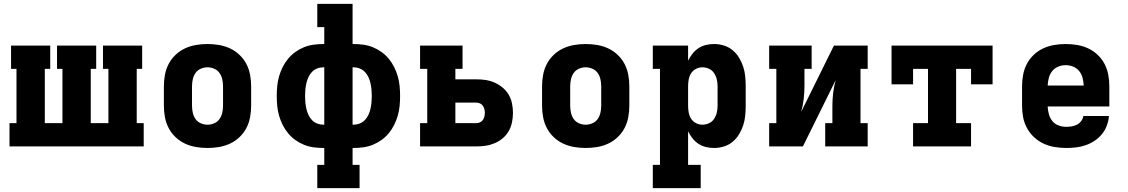

<svg xmlns="http://www.w3.org/2000/svg" viewBox="-20 -755 5815 990"><path d="M29 0V-120H65V-400H37V-520H239V-400H211V-120H302V-400H274V-520H476V-400H448V-120H539V-400H511V-520H713V-400H685V-120H721V0Z M1050 8Q1020 8 990.5 3Q961 -2 934 -14.5Q907 -27 885 -48Q863 -69 849.5 -95Q836 -121 830.5 -150.5Q825 -180 825 -210V-310Q825 -340 830.5 -369.5Q836 -399 849.5 -425Q863 -451 885 -472Q907 -493 934 -505.5Q961 -518 990.5 -523Q1020 -528 1050 -528Q1080 -528 1109.5 -523Q1139 -518 1166 -505.5Q1193 -493 1215 -472Q1237 -451 1250.5 -425Q1264 -399 1269.5 -369.5Q1275 -340 1275 -310V-210Q1275 -180 1269.5 -150.5Q1264 -121 1250.5 -95Q1237 -69 1215 -48Q1193 -27 1166 -14.5Q1139 -2 1109.5 3Q1080 8 1050 8ZM1050 -112Q1068 -112 1085 -119.5Q1102 -127 1112 -141.5Q1122 -156 1126 -174Q1130 -192 1130 -210V-310Q1130 -328 1126 -346Q1122 -364 1112 -378.5Q1102 -393 1085 -400.5Q1068 -408 1050 -408Q1032 -408 1015 -400.5Q998 -393 988 -378.5Q978 -364 974 -346Q970 -328 970 -310V-210Q970 -192 974 -174Q978 -156 988 -141.5Q998 -127 1015 -119.5Q1032 -112 1050 -112Z M1616 215V95H1652V8H1648Q1622 8 1596.5 4.5Q1571 1 1547.5 -8.5Q1524 -18 1503 -33Q1482 -48 1465.5 -68Q1449 -88 1437.5 -111Q1426 -134 1419 -158.5Q1412 -183 1409.5 -208.5Q1407 -234 1407 -260Q1407 -286 1409.5 -311.5Q1412 -337 1419 -361.5Q1426 -386 1437.5 -409Q1449 -432 1465.5 -452Q1482 -472 1503 -487Q1524 -502 1547.5 -511.5Q1571 -521 1596.5 -524.5Q1622 -528 1648 -528H1652V-615H1616V-735H1798V-528H1802Q1828 -528 1853.5 -524.5Q1879 -521 1902.5 -511.5Q1926 -502 1947 -487Q1968 -472 1984.5 -452Q2001 -432 2012.5 -409Q2024 -386 2031 -361.5Q2038 -337 2040.5 -311.5Q2043 -286 2043 -260Q2043 -234 2040.5 -208.5Q2038 -183 2031 -158.5Q2024 -134 2012.5 -111Q2001 -88 1984.5 -68Q1968 -48 1947 -33Q1926 -18 1902.5 -8.5Q1879 1 1853.5 4.5Q1828 8 1802 8H1798V95H1834V215ZM1648 -112H1652V-408H1648Q1631 -408 1615.5 -402Q1600 -396 1588.5 -384Q1577 -372 1570 -356.5Q1563 -341 1559.5 -325Q1556 -309 1554.5 -292.5Q1553 -276 1553 -260Q1553 -244 1554.5 -227.5Q1556 -211 1559.5 -195Q1563 -179 1570 -163.5Q1577 -148 1588.5 -136Q1600 -124 1615.5 -118Q1631 -112 1648 -112ZM1798 -112H1802Q1819 -112 1834.5 -118Q1850 -124 1861.5 -136Q1873 -148 1880 -163.5Q1887 -179 1890.5 -195Q1894 -211 1895.5 -227.5Q1897 -244 1897 -260Q1897 -276 1895.5 -292.5Q1894 -309 1890.5 -325Q1887 -341 1880 -356.5Q1873 -372 1861.5 -384Q1850 -396 1834.5 -402Q1819 -408 1802 -408H1798Z M2146 0V-120H2183V-400H2146V-520H2365V-400H2328V-346H2435Q2460 -346 2484 -342.5Q2508 -339 2530.5 -329Q2553 -319 2572 -303Q2591 -287 2603 -266.5Q2615 -246 2620 -221.5Q2625 -197 2625 -173Q2625 -149 2620 -124.5Q2615 -100 2603 -79Q2591 -58 2572 -42Q2553 -26 2530.5 -16.5Q2508 -7 2484 -3.5Q2460 0 2435 0ZM2435 -120Q2445 -120 2454.5 -124Q2464 -128 2469.5 -136Q2475 -144 2477.5 -153.5Q2480 -163 2480 -173Q2480 -183 2477.5 -192.5Q2475 -202 2469.5 -210Q2464 -218 2454.5 -222Q2445 -226 2435 -226H2328V-120Z M3000 8Q2970 8 2940.5 3Q2911 -2 2884 -14.5Q2857 -27 2835 -48Q2813 -69 2799.5 -95Q2786 -121 2780.5 -150.5Q2775 -180 2775 -210V-310Q2775 -340 2780.5 -369.5Q2786 -399 2799.5 -425Q2813 -451 2835 -472Q2857 -493 2884 -505.5Q2911 -518 2940.5 -523Q2970 -528 3000 -528Q3030 -528 3059.5 -523Q3089 -518 3116 -505.5Q3143 -493 3165 -472Q3187 -451 3200.5 -425Q3214 -399 3219.5 -369.5Q3225 -340 3225 -310V-210Q3225 -180 3219.5 -150.5Q3214 -121 3200.5 -95Q3187 -69 3165 -48Q3143 -27 3116 -14.5Q3089 -2 3059.5 3Q3030 8 3000 8ZM3000 -112Q3018 -112 3035 -119.5Q3052 -127 3062 -141.5Q3072 -156 3076 -174Q3080 -192 3080 -210V-310Q3080 -328 3076 -346Q3072 -364 3062 -378.5Q3052 -393 3035 -400.5Q3018 -408 3000 -408Q2982 -408 2965 -400.5Q2948 -393 2938 -378.5Q2928 -364 2924 -346Q2920 -328 2920 -310V-210Q2920 -192 2924 -174Q2928 -156 2938 -141.5Q2948 -127 2965 -119.5Q2982 -112 3000 -112Z M3346 215V95H3383V-400H3346V-520H3528V-442Q3537 -461 3550.5 -478Q3564 -495 3581.5 -506.5Q3599 -518 3619.5 -523Q3640 -528 3662 -528Q3687 -528 3712 -520.5Q3737 -513 3757 -496.5Q3777 -480 3790.5 -458Q3804 -436 3812 -411.5Q3820 -387 3822.5 -361.5Q3825 -336 3825 -310V-210Q3825 -184 3822.5 -158.5Q3820 -133 3812 -108.5Q3804 -84 3790.5 -62Q3777 -40 3757 -23.5Q3737 -7 3712 0.5Q3687 8 3662 8Q3640 8 3619.5 3Q3599 -2 3581.5 -13.5Q3564 -25 3550.5 -42Q3537 -59 3528 -78V95H3593V215ZM3601 -112Q3619 -112 3635.5 -119.5Q3652 -127 3662 -142Q3672 -157 3676 -174.5Q3680 -192 3680 -210V-310Q3680 -328 3676 -345.5Q3672 -363 3662 -378Q3652 -393 3635.5 -400.5Q3619 -408 3601 -408Q3584 -408 3568 -399.5Q3552 -391 3543 -376.5Q3534 -362 3531 -344.5Q3528 -327 3528 -310V-210Q3528 -193 3531 -175.5Q3534 -158 3543 -143.5Q3552 -129 3568 -120.5Q3584 -112 3601 -112Z M3946 0V-120H3983V-400H3946V-520H4165V-400H4128V-312Q4128 -278 4124 -244Q4120 -210 4111 -178L4280 -520H4454V-400H4417V-120H4454V0H4235V-120H4272V-208Q4272 -242 4276 -276Q4280 -310 4289 -342L4120 0Z M4688 0V-120H4765V-400H4688V-320H4577V-520H5098V-320H4987V-400H4910V-120H4987V0Z M5478 8Q5448 8 5418 3Q5388 -2 5361 -14.5Q5334 -27 5312 -47.5Q5290 -68 5275.5 -94.5Q5261 -121 5255.5 -150.5Q5250 -180 5250 -210V-310Q5250 -340 5255.5 -369.5Q5261 -399 5274.5 -425Q5288 -451 5310 -472Q5332 -493 5359 -505.5Q5386 -518 5415.5 -523Q5445 -528 5475 -528Q5505 -528 5534.5 -523Q5564 -518 5591 -505.5Q5618 -493 5640 -472Q5662 -451 5675.5 -425Q5689 -399 5694.5 -369.5Q5700 -340 5700 -310V-206H5382Q5383 -185 5388.5 -165.5Q5394 -146 5406.5 -130.5Q5419 -115 5438.5 -108Q5458 -101 5478 -101Q5492 -101 5506.5 -103.5Q5521 -106 5533.5 -112.5Q5546 -119 5555 -131Q5564 -143 5566 -157H5698Q5696 -132 5687 -107.5Q5678 -83 5662 -63.5Q5646 -44 5624.5 -29.5Q5603 -15 5578.5 -6.5Q5554 2 5529 5Q5504 8 5478 8ZM5382 -314H5568Q5567 -334 5562 -353.5Q5557 -373 5544.5 -388.5Q5532 -404 5513.5 -411.5Q5495 -419 5475 -419Q5455 -419 5436.5 -411.5Q5418 -404 5405.5 -388.5Q5393 -373 5388 -353.5Q5383 -334 5382 -314Z"/></svg>

Font: Iosevka Etoile Heavy
Style: Regular
Weight: 900
Designer: Belleve Invis
Foundry: Belleve Invis
Version: Version 22.1.2; ttfautohint (v1.8.4)